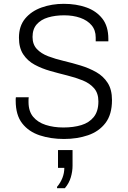

<svg xmlns="http://www.w3.org/2000/svg" viewBox="-20 -716 670 1003"><path d="M314 10Q245 10 187.5 -9Q130 -28 96 -71.5Q62 -115 62 -190Q62 -194 62 -199Q62 -204 63 -208H130Q129 -202 129 -196Q129 -190 129 -183Q129 -135 153 -106Q177 -77 218.5 -63.5Q260 -50 311 -50Q364 -50 405 -62.5Q446 -75 470 -105Q494 -135 494 -186Q494 -229 471.5 -255Q449 -281 412 -296Q375 -311 330.5 -322Q286 -333 242 -345.5Q198 -358 161 -378Q124 -398 101.5 -432Q79 -466 79 -519Q79 -580 111.5 -619Q144 -658 197.5 -677Q251 -696 313 -696Q378 -696 430.5 -677.5Q483 -659 514.5 -619Q546 -579 546 -513V-500H480V-520Q480 -559 458 -584.5Q436 -610 399 -623Q362 -636 315 -636Q269 -636 231.5 -625Q194 -614 172 -589Q150 -564 150 -523Q150 -484 172.5 -460Q195 -436 232 -422Q269 -408 313.5 -397.5Q358 -387 402 -373.5Q446 -360 483 -339Q520 -318 542.5 -283Q565 -248 565 -193Q565 -118 531 -73.5Q497 -29 440 -9.5Q383 10 314 10ZM278 267V260Q296 239 306 213.5Q316 188 316 161H283V68H359V150Q359 179 350 210Q341 241 319 267Z"/></svg>

Font: Chivo Medium ExtraLight
Style: Regular
Weight: 250
Version: Version 2.002